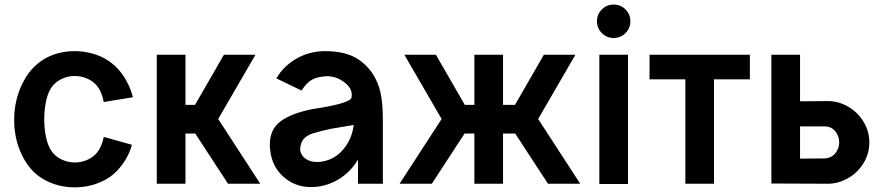

<svg xmlns="http://www.w3.org/2000/svg" viewBox="-20 -801 3851 837"><path d="M411.5 -147.9Q395.8 -121.9 367.2 -107.3Q338.5 -92.7 307.3 -92.7Q275 -92.7 246.4 -106.8Q217.7 -120.8 201 -147.9Q187.5 -169.8 180.2 -205.2Q172.9 -240.6 172.9 -280.2Q172.9 -320.8 180.2 -356.8Q187.5 -392.7 201 -414.6Q216.7 -440.6 245.3 -455.2Q274 -469.8 305.2 -469.8Q337.5 -469.8 366.1 -455.7Q394.8 -441.7 411.5 -414.6Q425 -392.7 432.3 -356.2L559.4 -377.1Q543.8 -437.5 507.3 -484.9Q470.8 -532.3 415.6 -556.2Q363.5 -578.1 305.2 -578.1Q246.9 -578.1 196.9 -556.2Q122.9 -522.9 82.3 -445.8Q41.7 -368.8 41.7 -278.1Q41.7 -187.5 82.3 -112Q122.9 -36.5 196.9 -6.2Q245.8 15.6 306.2 15.6Q365.6 15.6 415.6 -6.2Q465.6 -26 502.6 -70.3Q539.6 -114.6 555.2 -169.8L432.3 -204.2Q426 -171.9 411.5 -147.9Z M788.5 -218.8V0H663.5V-562.5H788.5V-343.8H830.2L956.2 -562.5H1093.8L931.2 -282.3L1114.6 0H974L831.2 -218.8Z M1600 -486.5Q1629.2 -443.8 1639.1 -395.8Q1649 -347.9 1649 -281.2V0H1540.6V-105.2Q1506.3 -47.9 1451.6 -16.7Q1396.9 14.6 1334.4 14.6Q1274 14.6 1226.6 -21.4Q1179.2 -57.3 1163.5 -115.6Q1156.3 -144.8 1156.3 -170.8Q1156.3 -236.5 1202.1 -271.4Q1247.9 -306.2 1339.6 -325Q1507.3 -350 1512.5 -376Q1513.5 -380.2 1513.5 -387.5Q1513.5 -418.8 1479.2 -443.8Q1444.8 -468.8 1405.2 -468.8Q1362.5 -466.7 1338.5 -452.6Q1314.6 -438.5 1294.8 -406.3L1184.4 -459.4L1202.1 -485.4Q1238.5 -530.2 1289.1 -554.2Q1339.6 -578.1 1397.9 -578.1Q1466.7 -578.1 1515.1 -556.8Q1563.5 -535.4 1600 -486.5ZM1521.9 -256.2 1422.9 -239.6Q1369.8 -228.1 1343.2 -219.3Q1316.7 -210.4 1302.6 -193.8Q1288.5 -177.1 1288.5 -145.8Q1292.7 -121.9 1313 -108.3Q1333.3 -94.8 1361.5 -94.8Q1377.1 -94.8 1385.4 -96.9Q1440.6 -106.3 1477.6 -151Q1514.6 -195.8 1521.9 -256.2Z M2326 -282.3 2509.4 0H2368.8L2226 -218.8H2172.9V0H2047.9V-218.8H2005.2L1862.5 0H1721.9L1905.2 -282.3L1742.7 -562.5H1880.2L2006.3 -343.8H2047.9V-562.5H2172.9V-343.8H2225L2351 -562.5H2488.5Z M2592.7 -562.5V1H2717.7V-562.5ZM2582.3 -708.3Q2582.3 -738.5 2603.6 -759.9Q2625 -781.2 2655.2 -781.2Q2685.4 -781.2 2706.8 -759.9Q2728.1 -738.5 2728.1 -708.3Q2728.1 -678.1 2706.8 -656.8Q2685.4 -635.4 2655.2 -635.4Q2625 -635.4 2603.6 -656.8Q2582.3 -678.1 2582.3 -708.3Z M3249 -562.5V-455.2H3092.7V0H2967.7V-455.2H2811.5V-562.5Z M3588.5 0 3342.7 -1V-562.5H3467.7V-359.4L3588.5 -360.4Q3635.4 -360.4 3677.6 -335.9Q3719.8 -311.5 3744.8 -269.8Q3769.8 -228.1 3769.8 -180.2Q3769.8 -131.2 3744.3 -89.6Q3718.8 -47.9 3676.6 -24Q3634.4 0 3588.5 0ZM3638.5 -180.2Q3638.5 -207.3 3621.4 -228.6Q3604.2 -250 3572.9 -250H3467.7V-109.4L3572.9 -110.4Q3604.2 -111.5 3621.4 -132.8Q3638.5 -154.2 3638.5 -180.2Z"/></svg>

Font: Vladivostok Bold
Style: Regular
Weight: 700
Width: 4
Designer: Michael Sharanda
Foundry: Michael Sharanda
Version: Version 1.005